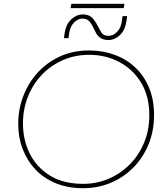

<svg xmlns="http://www.w3.org/2000/svg" viewBox="-20 -979 878 1012"><path d="M419 13Q338 13 274.5 -13Q211 -39 167 -85.5Q123 -132 99.5 -193.5Q76 -255 76 -326Q76 -401 102 -470.5Q128 -540 177 -594.5Q226 -649 295 -681Q364 -713 450 -713Q522 -713 584.5 -690Q647 -667 693.5 -623Q740 -579 766 -516Q792 -453 792 -374Q792 -288 762.5 -217Q733 -146 681.5 -94.5Q630 -43 562.5 -15Q495 13 419 13ZM418 -10Q490 -10 553 -37Q616 -64 664 -112.5Q712 -161 739.5 -227Q767 -293 767 -372Q767 -471 724.5 -542Q682 -613 610 -651.5Q538 -690 450 -690Q374 -690 310 -661.5Q246 -633 199 -583Q152 -533 126.5 -467.5Q101 -402 101 -328Q101 -241 137 -169Q173 -97 243.5 -53.5Q314 -10 418 -10ZM552 -768Q526 -768 510.5 -778.5Q495 -789 486.5 -804.5Q478 -820 471 -835Q463 -853 450.5 -867Q438 -881 413 -881Q391 -881 370 -860Q349 -839 344 -800L341 -778H317L320 -800Q327 -851 355.5 -877Q384 -903 416 -903Q449 -903 466 -885Q483 -867 493 -846Q504 -825 514.5 -807.5Q525 -790 553 -790Q576 -790 597 -811Q618 -832 623 -872L626 -894H650L647 -872Q640 -820 612 -794Q584 -768 552 -768ZM352 -936 356 -959H636L632 -936Z"/></svg>

Font: MuseoModerno Thin Thin
Style: Italic
Weight: 250
Italic angle: -9°
Version: Version 1.003